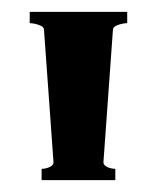

<svg xmlns="http://www.w3.org/2000/svg" viewBox="-20 -767 264 323"><path d="M30 -728V-747H194V-728Q187 -728 178.5 -725Q170 -722 170 -717L154 -494Q154 -489 160.5 -486Q167 -483 174 -483V-464H50V-483Q57 -483 63.5 -486Q70 -489 70 -494L54 -717Q54 -722 45.5 -725Q37 -728 30 -728Z"/></svg>

Font: Aoboshi One
Style: Regular
Weight: 400
Designer: IKIMOJI
Foundry: Natsumi Matsuba
Version: Version 1.000; ttfautohint (v1.8.3)